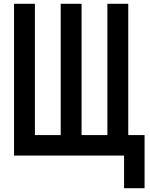

<svg xmlns="http://www.w3.org/2000/svg" viewBox="-20 -820 790 1012"><path d="M164 -800V-108H300V-800H410V-108H546V-800H656V-108H742V172H634V0H54V-800Z"/></svg>

Font: Martian Mono VF sWd Rg
Style: Regular
Weight: 400
Width: 6
Monospace: yes
Designer: Roman Shamin
Foundry: Evil Martians
Version: Version 1.100